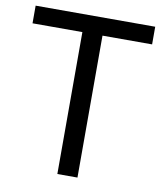

<svg xmlns="http://www.w3.org/2000/svg" viewBox="-81 -780 718 846"><g transform="rotate(10 278.0 -357.0)"><path d="M323 0H233V-635H10V-714H545V-635H323Z"/></g></svg>

Font: Noto IKEA Latin
Style: Regular
Weight: 400
Designer: Monotype Design Team
Foundry: Monotype Imaging Inc.
Version: Version 1.0